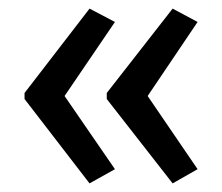

<svg xmlns="http://www.w3.org/2000/svg" viewBox="-20 -487 515 446"><path d="M37 -271 188 -467 247 -436 130 -264 247 -94 188 -61 37 -257ZM228 -271 381 -467 439 -436 323 -264 439 -94 381 -61 228 -257Z"/></svg>

Font: Noto Sans Ethiopic Cond
Style: Regular
Weight: 400
Width: 3
Designer: Monotype Design Team
Foundry: Monotype Imaging Inc.
Version: Version 2.102; ttfautohint (v1.8.4.7-5d5b)